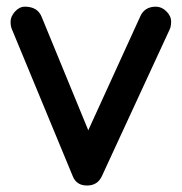

<svg xmlns="http://www.w3.org/2000/svg" viewBox="-20 -555 553 584"><path d="M454.1 -534.7Q471.7 -534.7 486.1 -520.5Q500.5 -506.3 500.5 -489.3Q500.5 -474.1 495.6 -464.4L289.6 -18.6Q276.4 9.3 244.6 9.3Q211.9 9.3 200.7 -20.5L16.1 -466.3Q12.2 -474.6 12.2 -489.3Q12.2 -504.9 25.6 -519.8Q39.1 -534.7 55.7 -534.7Q93.8 -534.7 106.4 -504.4L248.5 -158.7L407.2 -506.3Q420.4 -534.7 454.1 -534.7Z"/></svg>

Font: Manjari
Style: Bold
Weight: 700
Designer: Santhosh Thottingal <santhosh.thottingal@gmail.com>
Version: Version 2.000